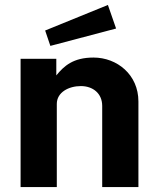

<svg xmlns="http://www.w3.org/2000/svg" viewBox="-20 -754 636 774"><path d="M415 -734 162 -631 183 -569 448 -639ZM63 0H209V-335C209 -382 257 -407 306 -407C354 -407 392 -378 392 -327V0H538V-345C538 -453 452 -522 357 -522C275 -522 238 -488 207 -450V-517H63Z"/></svg>

Font: United Sans
Style: Bold
Weight: 700
Designer: Pablo Impallari, Rodrigo Fuenzalida (Modified by Dan O. Williams)
Version: Version 1.000;PS 001.000;hotconv 1.0.88;makeotf.lib2.5.64775